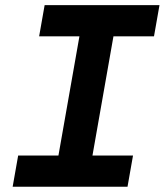

<svg xmlns="http://www.w3.org/2000/svg" viewBox="-20 -713 629 733"><path d="M182.1 0 304.2 -693.4H434.1L312 0ZM28.3 0 49.3 -119.1H487.8L466.8 0ZM129.4 -574.2 150.4 -693.4H588.9L567.9 -574.2Z"/></svg>

Font: Cascadia Code PL
Style: Italic
Weight: 400
Italic angle: -10°
Monospace: yes
Designer: Aaron Bell
Foundry: Saja Typeworks
Version: Version 2404.023